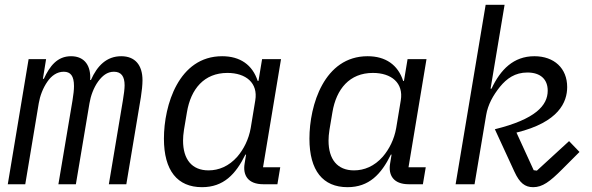

<svg xmlns="http://www.w3.org/2000/svg" viewBox="-20 -760 2441 792"><path d="M84.2 0 139.9 -334.2C144.9 -364 157 -397 176.1 -424C192.1 -447.1 214.8 -464.1 242.9 -464.1C271 -464.1 285.2 -447.1 285.2 -404.8C285.2 -388.8 283 -370 279.1 -345.9L220.9 0H293L349.1 -334.2C354 -364 366.1 -398.1 384.9 -424C402 -447.1 421.9 -464.1 449.9 -464.1C480.1 -464.1 494 -445 494 -408C494 -394.2 491.1 -370 486.9 -345.9L429 0H501.1L561.1 -359C565 -383.2 567.8 -410.2 567.8 -429C567.8 -491.8 536.9 -528.1 480.1 -528.1C420.1 -528.1 381 -489 355.1 -430H351.9C355.8 -486.2 331 -528.1 273.1 -528.1C215.9 -528.1 185 -486.9 160.9 -435H157L170.1 -516H98L12.1 0Z M813.2 12.1C902 12.1 952.1 -40.8 992.2 -122.2H995L989 -84.9C981.2 -38 1002.1 0 1066.1 0H1124.3L1136 -70H1065L1139.2 -516H1061.1L1046.2 -426.1H1043C1021.3 -492.9 970.2 -528.1 896.3 -528.1C717 -528.1 656.2 -326 656.2 -187.9C656.2 -56.1 712 12.1 813.2 12.1ZM735.1 -180C735.1 -192.8 736.2 -207 739 -225.1L751.1 -296.9C767 -393.1 822.1 -459.2 918 -459.2C994.3 -459.2 1045.1 -418 1033 -345.9L1014.2 -231.9C1006 -185 985.1 -144.2 959.2 -114C924 -73.9 882.1 -57.2 840.2 -57.2C771.3 -57.2 735.1 -103 735.1 -180Z M1413.4 12.1C1502.1 12.1 1552.2 -40.8 1592.3 -122.2H1595.2L1589.1 -84.9C1581.3 -38 1602.3 0 1666.2 0H1724.4L1736.2 -70H1665.1L1739.3 -516H1661.2L1646.3 -426.1H1643.1C1621.4 -492.9 1570.3 -528.1 1496.4 -528.1C1317.1 -528.1 1256.4 -326 1256.4 -187.9C1256.4 -56.1 1312.1 12.1 1413.4 12.1ZM1335.2 -180C1335.2 -192.8 1336.3 -207 1339.1 -225.1L1351.2 -296.9C1367.2 -393.1 1422.2 -459.2 1518.1 -459.2C1594.5 -459.2 1645.2 -418 1633.2 -345.9L1614.3 -231.9C1606.2 -185 1585.2 -144.2 1559.3 -114C1524.1 -73.9 1482.2 -57.2 1440.3 -57.2C1371.4 -57.2 1335.2 -103 1335.2 -180Z M1859.4 0H1937.5L1985.4 -285.2C1992.5 -328.1 2013.5 -366.1 2042.3 -402C2070.3 -436.1 2104.4 -460.9 2155.5 -460.9C2209.5 -460.9 2239.3 -432.9 2239.3 -386C2239.3 -324.9 2188.6 -268.1 2021.3 -226.9L2102.3 -51.1C2123.6 -5 2145.6 12.1 2179.3 12.1C2217.3 12.1 2247.5 -9.9 2299.4 -62.1L2370.4 -133.2L2327.4 -177.9L2194.6 -56.1L2181.5 -57.9L2110.4 -213.1C2285.5 -256 2319.6 -339.1 2319.6 -400.9C2319.6 -478 2266.3 -528.1 2184.3 -528.1C2098.4 -528.1 2044.4 -473 2007.5 -394.2H2003.6L2061.4 -740.1H1983.3Z"/></svg>

Font: Margiela Mono Italic Italic
Style: Regular
Weight: 400
Designer: Mike Abbink, Paul van der Laan, Pieter van Rosmalen
Foundry: Bold Monday
Version: Version 2.003 2021